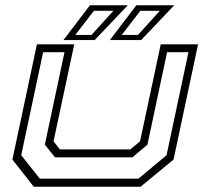

<svg xmlns="http://www.w3.org/2000/svg" viewBox="-20 -708 776 728"><path d="M108 0 27 -103 120 -540H261.5L183 -172L207 -141.5H474L511 -172L589.5 -540H731L638 -103L513 0ZM131 -30.5H505L611.5 -119.5L694.5 -510H613.5L539 -159.5L482 -111.5H188.5L150 -159.5L224.5 -510H143.5L60.5 -119.5ZM396.5 -556 497 -688H640.5L515 -556ZM220.5 -556 321 -688H464.5L339 -556ZM265.5 -575.5H327L410 -667H336ZM441.5 -575.5H503L586 -667H512Z"/></svg>

Font: Tourney Expanded Light
Style: Italic
Weight: 300
Width: 7
Italic angle: -12°
Designer: Tyler Finck
Foundry: Etcetera Type Co
Version: Version 1.010; ttfautohint (v1.8.3)